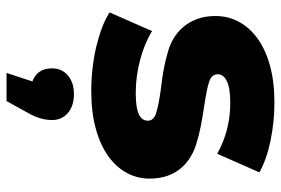

<svg xmlns="http://www.w3.org/2000/svg" viewBox="-156 -435 859 587"><g transform="rotate(90 273.5 -141.5)"><path d="M18 -47 75 -177Q112 -154 162.5 -140.5Q213 -127 264 -127Q310 -127 329.5 -136.5Q349 -146 349 -164Q349 -182 325.5 -189.5Q302 -197 251 -204Q186 -211 140 -225Q117 -231 97 -243Q77 -255 62 -273Q47 -291 38 -315Q29 -339 29 -371Q29 -410 47 -443Q65 -476 98.5 -500Q132 -524 181 -537.5Q230 -551 293 -551Q353 -551 410.5 -539Q468 -527 507 -505L450 -376Q379 -416 294 -416Q249 -416 228 -405.5Q207 -395 207 -378Q207 -359 229.5 -351.5Q252 -344 306 -336Q340 -331 367.5 -325.5Q395 -320 417 -313Q439 -307 459 -295Q479 -283 494 -265.5Q509 -248 517.5 -224Q526 -200 526 -169Q526 -131 508 -98.5Q490 -66 456 -42Q422 -18 372 -4.5Q322 9 258 9Q190 9 124 -6Q91 -14 64.5 -24Q38 -34 18 -47ZM347 129Q347 164 326 201L289 268H203L229 189Q189 174 189 129Q189 99 210.5 80.5Q232 62 268 62Q304 62 325.5 80.5Q347 99 347 129Z"/></g></svg>

Font: CMG Sans ExtraBold
Style: Regular
Weight: 800
Designer: Julieta Ulanovsky
Foundry: Julieta Ulanovsky
Version: Version 7.200